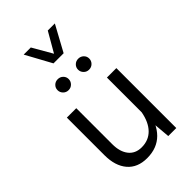

<svg xmlns="http://www.w3.org/2000/svg" viewBox="-282 -1046 1145 1145"><g transform="rotate(-45 290.5 -474.0)"><path d="M159.7 -953.2 248.5 -790.4H333.9L422.6 -953.2H363L291.3 -828.9L219.8 -953.2ZM152.4 -660.4Q152.4 -641.3 165.9 -627.5Q179.5 -613.7 199.3 -613.7Q219.4 -613.7 232.9 -627.5Q246.5 -641.3 246.5 -660.4Q246.5 -679.4 232.9 -692.7Q219.4 -706 199.3 -706Q179.5 -706 165.9 -692.7Q152.4 -679.4 152.4 -660.4ZM325.4 -660.4Q325.4 -641.3 339 -627.5Q352.5 -613.7 372.3 -613.7Q392.4 -613.7 406.1 -627.5Q419.7 -641.3 419.7 -660.4Q419.7 -679.4 406.1 -692.7Q392.4 -706 372.3 -706Q352.5 -706 339 -692.7Q325.4 -679.4 325.4 -660.4ZM493.6 -505.4H414V-139L426 0H493.6ZM76.1 -188.3Q76.1 -98.2 119.9 -46.8Q163.8 4.5 244.1 4.5Q328.2 4.5 379.9 -47.1Q431.6 -98.8 450 -200.9L414.3 -213.5Q401.3 -141.6 363.5 -102.9Q325.7 -64.2 266.6 -64.2Q214 -64.2 184.7 -101Q155.5 -137.9 155.5 -201.3V-505.4H76.1Z"/></g></svg>

Font: Estedad-FD VF
Style: Regular
Weight: 100
Designer: Amin Abedi
Version: Version 7.3